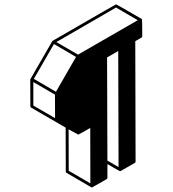

<svg xmlns="http://www.w3.org/2000/svg" viewBox="-20 -853 772 858"><path d="M328.6 -608.9 595.7 -762.7 498.5 -819.3 231.9 -665ZM509.8 -106.4 508.3 -625 458.5 -596.2 460 -135.3ZM383.8 -33.7 383.3 -281.2Q331.5 -251.5 329.6 -251.5Q328.6 -251.5 286.6 -274.9L287.1 -89.8ZM230 -442.9 319.8 -598.6 221.2 -656.2 131.3 -500.5ZM226.1 -325.2 225.6 -430.2 128.9 -486.3V-381.3ZM391.1 -15.6H388.7L277.3 -80.6Q273.9 -82.5 273.9 -85.9L273.4 -282.7L119.1 -372.1Q115.7 -374 115.7 -377.4L115.2 -498Q115.7 -498 140.1 -541.5Q213.4 -669.4 214.4 -670.4H214.8Q497.1 -833.5 498.5 -833.5Q500.5 -833.5 556.6 -801Q612.8 -768.6 613 -768.3Q613.3 -768.1 613.5 -767.6Q613.8 -767.1 614.3 -767.1Q615.7 -762.7 615.7 -690.9Q615.7 -687 612.3 -685.1L584.5 -668.9L585.9 -130.9Q585.9 -127.4 582.5 -125L518.6 -88.4H517.1L516.6 -87.9Q515.1 -87.9 460 -119.6V-58.6Q460 -54.7 457 -52.7Q392.6 -15.6 391.1 -15.6Z"/></svg>

Font: 3D Isometric
Style: Bold
Weight: 700
Designer: GGBotNet
Foundry: GGBotNet
Version: 1.14